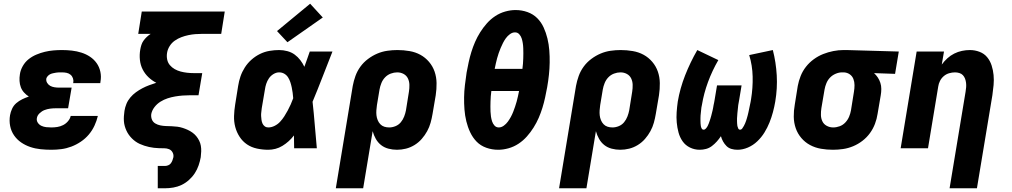

<svg xmlns="http://www.w3.org/2000/svg" viewBox="-20 -797 5440 1032"><path d="M256 8Q227 8 198 5Q169 2 142.5 -7Q116 -16 93.5 -31.5Q71 -47 55.5 -69.5Q40 -92 34.5 -120Q29 -148 34 -178Q37 -195 45 -212.5Q53 -230 67.5 -242.5Q82 -255 99.5 -263.5Q117 -272 135 -278Q121 -287 109.5 -299.5Q98 -312 92 -328Q86 -344 85 -362Q84 -380 87 -398Q90 -420 102.5 -442Q115 -464 134 -479Q153 -494 175.5 -503.5Q198 -513 221 -518.5Q244 -524 267 -526Q290 -528 313 -528Q340 -528 366.5 -525Q393 -522 418 -514Q443 -506 464 -492Q485 -478 499.5 -457.5Q514 -437 519.5 -411Q525 -385 520 -358Q520 -356 519.5 -354Q519 -352 519 -350H373Q373 -351 373 -351.5Q373 -352 374 -353Q376 -365 372 -376.5Q368 -388 359 -395.5Q350 -403 338 -405.5Q326 -408 313 -408Q305 -408 297 -408Q289 -408 281.5 -406.5Q274 -405 266 -403.5Q258 -402 250.5 -398.5Q243 -395 237 -388.5Q231 -382 229 -375Q227 -362 233.5 -351.5Q240 -341 250 -335.5Q260 -330 272.5 -328Q285 -326 298 -326H365L346 -215H279Q264 -215 249 -213Q234 -211 219.5 -205.5Q205 -200 192.5 -188Q180 -176 178 -161Q176 -148 183.5 -137Q191 -126 203 -120.5Q215 -115 228.5 -113.5Q242 -112 256 -112Q272 -112 288 -114.5Q304 -117 319 -124.5Q334 -132 345.5 -145.5Q357 -159 360 -174H506Q500 -148 488 -122Q476 -96 457.5 -74Q439 -52 414.5 -35.5Q390 -19 363.5 -9Q337 1 310 4.5Q283 8 256 8Z M828 215V95H867Q875 95 884 91.5Q893 88 898.5 80.5Q904 73 907 64.5Q910 56 912 48Q914 34 907.5 22Q901 10 889 5Q877 0 863 0Q849 0 835 -0.5Q821 -1 807.5 -2.5Q794 -4 781 -7Q768 -10 755.5 -14Q743 -18 731 -23.5Q719 -29 708.5 -36.5Q698 -44 689 -53Q680 -62 672.5 -72.5Q665 -83 659.5 -95Q654 -107 650.5 -119.5Q647 -132 646 -145.5Q645 -159 646 -173Q647 -187 649 -201Q652 -220 659.5 -238.5Q667 -257 680.5 -273Q694 -289 710.5 -301Q727 -313 745 -322.5Q763 -332 782 -339Q801 -346 820 -352Q797 -364 778 -382Q759 -400 747 -423.5Q735 -447 732 -475Q729 -503 734 -531Q736 -543 740 -555.5Q744 -568 751.5 -578.5Q759 -589 769 -598.5Q779 -608 790 -615H723L742 -735H1188L1169 -615H1067Q1048 -615 1029.5 -613.5Q1011 -612 992 -608Q973 -604 954.5 -597Q936 -590 919.5 -578.5Q903 -567 892 -549.5Q881 -532 878 -513Q875 -495 878.5 -477.5Q882 -460 893 -447Q904 -434 919 -425.5Q934 -417 951 -412.5Q968 -408 986 -406Q1004 -404 1022 -404H1067L1047 -285H1002Q982 -285 962 -283.5Q942 -282 921.5 -278.5Q901 -275 881 -268.5Q861 -262 842.5 -250.5Q824 -239 810.5 -221.5Q797 -204 793 -184Q791 -168 796.5 -154.5Q802 -141 814.5 -133.5Q827 -126 842 -123Q857 -120 872 -119.5Q887 -119 902.5 -118.5Q918 -118 933 -116Q948 -114 962 -109.5Q976 -105 989 -99Q1002 -93 1014 -84.5Q1026 -76 1035 -65Q1044 -54 1050.5 -41Q1057 -28 1059.5 -13.5Q1062 1 1061.5 16.5Q1061 32 1059 48Q1055 70 1047.5 92Q1040 114 1027 134Q1014 154 995.5 170.5Q977 187 956 197Q935 207 912 211Q889 215 867 215Z M1422 8Q1391 8 1361 1.5Q1331 -5 1307.5 -21Q1284 -37 1268 -61.5Q1252 -86 1244.5 -114.5Q1237 -143 1238 -173.5Q1239 -204 1244 -235L1260 -335Q1264 -361 1272.5 -386Q1281 -411 1296 -434.5Q1311 -458 1332 -476.5Q1353 -495 1377.5 -507Q1402 -519 1428.5 -523.5Q1455 -528 1480 -528Q1503 -528 1525 -522Q1547 -516 1564 -503.5Q1581 -491 1594 -474Q1607 -457 1616 -438Q1623 -458 1630.5 -478.5Q1638 -499 1645 -520H1767Q1740 -452 1714 -384.5Q1688 -317 1660 -250Q1667 -188 1672 -125Q1677 -62 1683 0H1561Q1561 -17 1560.5 -34Q1560 -51 1560 -69Q1547 -52 1531.5 -38Q1516 -24 1498 -13Q1480 -2 1460.5 3Q1441 8 1422 8ZM1422 -112Q1439 -112 1456 -120.5Q1473 -129 1485.5 -142.5Q1498 -156 1508 -171.5Q1518 -187 1526.5 -203Q1535 -219 1542.5 -235.5Q1550 -252 1556 -269Q1555 -284 1553 -298.5Q1551 -313 1548 -327.5Q1545 -342 1540.5 -355.5Q1536 -369 1528.5 -381Q1521 -393 1508.5 -400.5Q1496 -408 1480 -408Q1465 -408 1450 -399Q1435 -390 1425.5 -376Q1416 -362 1411 -346.5Q1406 -331 1404 -316L1387 -216Q1386 -205 1384.5 -194.5Q1383 -184 1383.5 -173.5Q1384 -163 1385.5 -152.5Q1387 -142 1391 -133Q1395 -124 1403 -118Q1411 -112 1422 -112ZM1525 -570 1469 -630 1647 -777 1715 -703Z M1785 215 1876 -335Q1881 -362 1890.5 -388.5Q1900 -415 1917 -438.5Q1934 -462 1958 -480Q1982 -498 2008 -509Q2034 -520 2061.5 -524Q2089 -528 2116 -528Q2149 -528 2181 -522.5Q2213 -517 2239.5 -502.5Q2266 -488 2286 -464.5Q2306 -441 2316 -412Q2326 -383 2326.5 -350.5Q2327 -318 2322 -285L2305 -185Q2301 -161 2294.5 -137.5Q2288 -114 2276 -92Q2264 -70 2247 -50.5Q2230 -31 2208 -17.5Q2186 -4 2162 2Q2138 8 2114 8Q2090 8 2067.5 2Q2045 -4 2028 -17.5Q2011 -31 2000 -50.5Q1989 -70 1983 -92L1932 215ZM2072 -112Q2089 -112 2106 -119Q2123 -126 2134.5 -140Q2146 -154 2152.5 -171Q2159 -188 2162 -204L2178 -304Q2181 -323 2180.5 -341.5Q2180 -360 2172.5 -375.5Q2165 -391 2149.5 -399.5Q2134 -408 2115 -408Q2098 -408 2080.5 -401.5Q2063 -395 2050 -381.5Q2037 -368 2030 -350.5Q2023 -333 2020 -316L2006 -232Q2004 -218 2003 -204Q2002 -190 2003.5 -177Q2005 -164 2010 -151.5Q2015 -139 2024 -129.5Q2033 -120 2045.5 -116Q2058 -112 2072 -112Z M2658 8Q2624 8 2593.5 -3Q2563 -14 2542 -35.5Q2521 -57 2507.5 -85.5Q2494 -114 2486.5 -145Q2479 -176 2476.5 -208.5Q2474 -241 2474.5 -274Q2475 -307 2479 -340Q2483 -373 2488 -407Q2493 -434 2499 -462Q2505 -490 2513.5 -517.5Q2522 -545 2533.5 -571.5Q2545 -598 2561 -623.5Q2577 -649 2597 -671.5Q2617 -694 2642 -710.5Q2667 -727 2695.5 -735Q2724 -743 2751 -743Q2785 -743 2815.5 -732Q2846 -721 2867.5 -699.5Q2889 -678 2902 -649.5Q2915 -621 2922.5 -590Q2930 -559 2932.5 -526.5Q2935 -494 2934.5 -461Q2934 -428 2930.5 -395Q2927 -362 2921 -328Q2916 -301 2910 -273Q2904 -245 2895.5 -217.5Q2887 -190 2875.5 -163.5Q2864 -137 2848 -111.5Q2832 -86 2812 -63.5Q2792 -41 2767 -24.5Q2742 -8 2713.5 0Q2685 8 2658 8ZM2639 -427H2788Q2790 -441 2791 -455Q2792 -469 2792.5 -483Q2793 -497 2793 -510.5Q2793 -524 2792.5 -538Q2792 -552 2790 -565Q2788 -578 2784 -590.5Q2780 -603 2771 -613Q2762 -623 2748 -623Q2734 -623 2721 -613.5Q2708 -604 2699 -591.5Q2690 -579 2683.5 -566Q2677 -553 2671 -539Q2665 -525 2660.5 -511.5Q2656 -498 2652 -484Q2648 -470 2645 -455.5Q2642 -441 2639 -427ZM2661 -112Q2675 -112 2688 -121.5Q2701 -131 2710 -143.5Q2719 -156 2726 -169Q2733 -182 2738.5 -196Q2744 -210 2748.5 -223.5Q2753 -237 2757 -251Q2761 -265 2764 -279.5Q2767 -294 2770 -308H2621Q2619 -294 2618 -280Q2617 -266 2616.5 -252Q2616 -238 2616 -224.5Q2616 -211 2616.5 -197Q2617 -183 2619 -170Q2621 -157 2625 -144.5Q2629 -132 2638 -122Q2647 -112 2661 -112Z M2985 215 3076 -335Q3081 -362 3090.5 -388.5Q3100 -415 3117 -438.5Q3134 -462 3158 -480Q3182 -498 3208 -509Q3234 -520 3261.5 -524Q3289 -528 3316 -528Q3349 -528 3381 -522.5Q3413 -517 3439.5 -502.5Q3466 -488 3486 -464.5Q3506 -441 3516 -412Q3526 -383 3526.5 -350.5Q3527 -318 3522 -285L3505 -185Q3501 -161 3494.5 -137.5Q3488 -114 3476 -92Q3464 -70 3447 -50.5Q3430 -31 3408 -17.5Q3386 -4 3362 2Q3338 8 3314 8Q3290 8 3267.5 2Q3245 -4 3228 -17.5Q3211 -31 3200 -50.5Q3189 -70 3183 -92L3132 215ZM3272 -112Q3289 -112 3306 -119Q3323 -126 3334.5 -140Q3346 -154 3352.5 -171Q3359 -188 3362 -204L3378 -304Q3381 -323 3380.5 -341.5Q3380 -360 3372.5 -375.5Q3365 -391 3349.5 -399.5Q3334 -408 3315 -408Q3298 -408 3280.5 -401.5Q3263 -395 3250 -381.5Q3237 -368 3230 -350.5Q3223 -333 3220 -316L3206 -232Q3204 -218 3203 -204Q3202 -190 3203.5 -177Q3205 -164 3210 -151.5Q3215 -139 3224 -129.5Q3233 -120 3245.5 -116Q3258 -112 3272 -112Z M3944 8Q3927 8 3911.5 3.5Q3896 -1 3885 -12Q3874 -23 3866.5 -36.5Q3859 -50 3855 -65Q3845 -50 3833 -36.5Q3821 -23 3806.5 -12Q3792 -1 3775 3.5Q3758 8 3741 8Q3713 8 3688.5 -4Q3664 -16 3649 -37.5Q3634 -59 3627 -85Q3620 -111 3617.5 -138.5Q3615 -166 3617 -194Q3619 -222 3623 -251Q3635 -322 3662.5 -392Q3690 -462 3728 -528L3841 -474Q3808 -417 3785.5 -356Q3763 -295 3753 -234Q3751 -226 3750 -219Q3749 -212 3748.5 -205Q3748 -198 3747 -190.5Q3746 -183 3745.5 -176Q3745 -169 3745 -162Q3745 -155 3745 -147.5Q3745 -140 3745.5 -133Q3746 -126 3747 -119.5Q3748 -113 3751.5 -106.5Q3755 -100 3762 -100Q3769 -100 3774.5 -106.5Q3780 -113 3783.5 -119.5Q3787 -126 3789.5 -133Q3792 -140 3794.5 -147Q3797 -154 3799 -161Q3801 -168 3803 -175Q3805 -182 3806.5 -189Q3808 -196 3810 -203Q3812 -210 3813 -217.5Q3814 -225 3815.5 -232Q3817 -239 3818.5 -246Q3820 -253 3821 -260L3834 -338H3966L3953 -260Q3952 -253 3950.5 -246Q3949 -239 3948 -232Q3947 -225 3946.5 -217.5Q3946 -210 3945 -203Q3944 -196 3943.5 -189Q3943 -182 3942.5 -175Q3942 -168 3941.5 -161Q3941 -154 3941.5 -147Q3942 -140 3942 -133Q3942 -126 3943.5 -119.5Q3945 -113 3948 -106.5Q3951 -100 3958 -100Q3965 -100 3970 -107Q3975 -114 3978.5 -120.5Q3982 -127 3985 -134Q3988 -141 3990.5 -148.5Q3993 -156 3995 -163Q3997 -170 3999 -177.5Q4001 -185 4002.5 -192Q4004 -199 4005.5 -206Q4007 -213 4008.5 -220.5Q4010 -228 4011.5 -235Q4013 -242 4014.5 -249.5Q4016 -257 4017 -264Q4027 -325 4025.5 -385.5Q4024 -446 4007 -501L4134 -528Q4151 -462 4155 -392Q4159 -322 4147 -251Q4142 -222 4134.5 -194Q4127 -166 4116 -138.5Q4105 -111 4089 -85Q4073 -59 4050.5 -37.5Q4028 -16 4000 -4Q3972 8 3944 8Z M4457 8Q4424 8 4392.5 2.5Q4361 -3 4334 -17.5Q4307 -32 4287 -55.5Q4267 -79 4257 -108Q4247 -137 4246.5 -169.5Q4246 -202 4252 -235L4268 -335Q4273 -362 4283.5 -388.5Q4294 -415 4312 -438Q4330 -461 4354 -478.5Q4378 -496 4404.5 -506.5Q4431 -517 4459 -522.5Q4487 -528 4514 -528Q4518 -528 4522.5 -528Q4527 -528 4531 -528L4811 -520L4791 -400L4678 -404Q4690 -393 4698.5 -380Q4707 -367 4712 -351.5Q4717 -336 4717 -319Q4717 -302 4714 -285L4697 -185Q4693 -158 4683 -131.5Q4673 -105 4656 -81.5Q4639 -58 4615.5 -40Q4592 -22 4565.5 -11Q4539 0 4511.5 4Q4484 8 4457 8ZM4458 -112Q4476 -112 4493.5 -118.5Q4511 -125 4524 -139Q4537 -153 4544 -170Q4551 -187 4554 -204L4570 -304Q4573 -322 4573 -339.5Q4573 -357 4567 -372.5Q4561 -388 4547.5 -397.5Q4534 -407 4516 -408H4511Q4510 -408 4508.5 -408Q4507 -408 4506 -408Q4489 -408 4471.5 -400.5Q4454 -393 4441.5 -380Q4429 -367 4422 -350Q4415 -333 4412 -316L4395 -216Q4392 -197 4392.5 -178.5Q4393 -160 4400.5 -144.5Q4408 -129 4424 -120.5Q4440 -112 4458 -112Z M5084 215 5170 -304Q5170 -304 5170 -304Q5170 -304 5170 -304Q5172 -316 5173 -328Q5174 -340 5172.5 -352Q5171 -364 5167 -374.5Q5163 -385 5155.5 -393Q5148 -401 5136.5 -404.5Q5125 -408 5113 -408Q5098 -408 5082 -403.5Q5066 -399 5053 -388Q5040 -377 5032.5 -362Q5025 -347 5023 -332L4968 0H4821L4907 -520H5054L5042 -450Q5055 -468 5072 -483.5Q5089 -499 5109 -509Q5129 -519 5150.5 -523.5Q5172 -528 5193 -528Q5220 -528 5245 -518.5Q5270 -509 5286 -489.5Q5302 -470 5310 -445Q5318 -420 5320.5 -393.5Q5323 -367 5320.5 -339.5Q5318 -312 5314 -285L5231 215Z"/></svg>

Font: Iosevka SS04 Hv Ex Obl
Style: Regular
Weight: 900
Width: 7
Italic angle: -9°
Monospace: yes
Designer: Belleve Invis
Foundry: Belleve Invis
Version: Version 19.0.0; ttfautohint (v1.8.4)